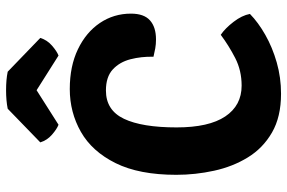

<svg xmlns="http://www.w3.org/2000/svg" viewBox="-180 -774 968 648"><g transform="rotate(-90 304.0 -450.0)"><path d="M436.5 -416Q437.5 -457 428 -493.8Q418.5 -530.5 393.5 -553.5Q368.5 -576.5 322.5 -576.5Q256 -576.5 227 -515.5Q198 -454.5 198 -338Q198 -229 235 -173.8Q272 -118.5 339 -118.5Q390 -118.5 432.2 -140.2Q474.5 -162 510.5 -189Q532.5 -174 554.2 -145.8Q576 -117.5 581 -90.5Q552.5 -62.5 510.2 -38.5Q468 -14.5 417.2 0Q366.5 14.5 311.5 14.5Q233.5 14.5 180.8 -16Q128 -46.5 96.8 -97.5Q65.5 -148.5 51.8 -211.5Q38 -274.5 38 -339Q38 -464.5 77.5 -544Q117 -623.5 183 -661Q249 -698.5 327.5 -698.5Q404.5 -698.5 461.8 -671Q519 -643.5 550.5 -596.8Q582 -550 582 -492Q582 -448 559.2 -427.8Q536.5 -407.5 495 -407.5Q478.5 -407.5 464.8 -410Q451 -412.5 436.5 -416ZM386 -908 500 -798Q493 -775 474 -758.5Q455 -742 440.5 -736.5L323.5 -810.5L207 -736.5Q192.5 -742 173.5 -758.5Q154.5 -775 147.5 -798L261 -908Q288.5 -913.5 323.5 -913.5Q359.5 -913.5 386 -908Z"/></g></svg>

Font: Signika Negative
Style: Bold
Weight: 700
Designer: Anna Giedry
Foundry: Anna Giedry
Version: Version 2.001